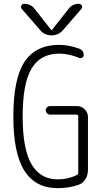

<svg xmlns="http://www.w3.org/2000/svg" viewBox="-20 -975 540 1005"><path d="M338.9 -928.7Q358.4 -955.1 393.6 -955.1Q403.3 -955.1 408.2 -945.3Q413.1 -935.5 406.2 -928.7L311.5 -819.3Q287.1 -790 249.5 -790Q211.9 -790 188.5 -819.3L93.8 -928.7Q87.9 -935.5 91.8 -945.3Q95.7 -955.1 106.4 -955.1Q141.6 -955.1 161.1 -928.7L248 -818.4Q249 -817.4 250 -817.4L252 -818.4ZM280.3 9.8Q166 9.8 107.9 -81.1Q49.8 -171.9 49.8 -365.2Q49.8 -562.5 108.4 -651.4Q167 -740.2 290 -740.2Q338.9 -740.2 393.6 -720.7Q418 -711.9 418 -686.5Q418 -677.7 410.6 -673.3Q403.3 -668.9 394.5 -671.9Q339.8 -694.3 290 -694.3Q192.4 -694.3 145.5 -616.7Q98.6 -539.1 98.6 -365.2Q98.6 -194.3 145 -115.2Q191.4 -36.1 282.2 -36.1Q335.9 -36.1 381.8 -58.6Q389.6 -61.5 389.6 -72.3V-366.2Q389.6 -375 380.9 -375H242.2Q233.4 -375 226.6 -381.8Q219.7 -388.7 219.7 -397.9Q219.7 -407.2 226.6 -413.6Q233.4 -419.9 242.2 -419.9H382.8Q406.2 -419.9 423.3 -402.8Q440.4 -385.7 440.4 -363.3V-85.9Q440.4 -58.6 426.8 -36.6Q413.1 -14.6 388.7 -6.8Q340.8 9.8 280.3 9.8Z"/></svg>

Font: Rounded Mgen+ 1m light
Style: Regular
Weight: 200
Designer: [Source Han Sans]
Ryoko NISHIZUKA  (kana & ideographs); Paul D. Hunt (Latin, Greek & Cyrillic); Wenlong ZHANG  (bopomofo
Version: Version 1.059.20150602